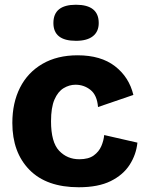

<svg xmlns="http://www.w3.org/2000/svg" viewBox="-20 -775 612 809"><path d="M312 14Q176 14 104 -59.5Q32 -133 32 -257Q32 -342 64.5 -406Q97 -470 159 -506Q221 -542 307 -542Q405 -542 464.5 -496Q524 -450 542 -375L393 -324Q389 -374 361.5 -396Q334 -418 298 -418Q272 -418 248 -403.5Q224 -389 209.5 -355.5Q195 -322 195 -264Q195 -176 229 -140Q263 -104 314 -104Q353 -104 375 -120Q397 -136 407 -159.5Q417 -183 419 -206L559 -174Q554 -124 526.5 -81Q499 -38 446.5 -12Q394 14 312 14ZM300 -603Q205 -603 205 -678Q205 -755 300 -755Q396 -755 396 -678Q396 -642 371.5 -622.5Q347 -603 300 -603Z"/></svg>

Font: Bricolage Grotesque 10pt ExtraBold
Style: Regular
Weight: 800
Designer: Mathieu Triay
Foundry: Atelier Triay
Version: Version 1.000; ttfautohint (v1.8.4.7-5d5b);gftools[0.9.32]